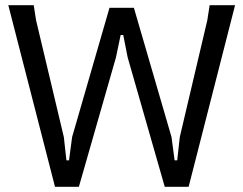

<svg xmlns="http://www.w3.org/2000/svg" viewBox="-20 -720 938 740"><path d="M445 -585 427 -499 284 0H192L12 -700H110L119 -642L226 -192L236 -102H246L258 -192L402 -690H496L641 -192L653 -102H663L673 -192L779 -642L788 -700H886L707 0H615L472 -499L455 -585Z"/></svg>

Font: AR One Sans
Style: Regular
Weight: 400
Designer: Niteesh Yadav
Foundry: Niteesh Yadav
Version: Version 1.001;gftools[0.9.33]